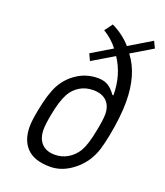

<svg xmlns="http://www.w3.org/2000/svg" viewBox="-166 -1041 1000 1163"><g transform="rotate(20 333.5 -460.0)"><path d="M304 -673.8 283.9 -716.8 415.4 -795.6Q375.7 -846.4 321 -878.9L358.7 -929.7Q433.6 -892.6 483.1 -835.9L627 -922.5L647.8 -879.6L511.7 -798.2Q594.4 -692.1 594.4 -515Q594.4 -419.3 569.7 -291.7Q558.6 -236.3 547.5 -199.2Q536.5 -162.1 515.6 -127Q480.5 -68.4 420.6 -29Q360.7 10.4 294.9 10.4Q193.4 10.4 144.9 -39.1Q96.4 -88.5 96.4 -177.1Q96.4 -215.5 111.3 -291.7Q132.8 -400.4 162.8 -456.4Q194.7 -516.3 253.6 -555Q312.5 -593.8 386.1 -593.8Q426.4 -593.8 452.8 -577.1Q479.2 -560.5 502 -527.3H508.5Q508.5 -657.6 442.7 -756.5ZM501.3 -401.7Q501.3 -455.7 470.7 -485.7Q440.1 -515.6 384.1 -515.6Q335.9 -515.6 298.2 -492.8Q260.4 -470.1 238.3 -430.3Q211.6 -380.9 194.7 -291.7Q181.6 -225.3 181.6 -188.2Q181.6 -131.5 211.6 -99.6Q241.5 -67.7 296.9 -67.7Q342.4 -67.7 380.5 -90.5Q418.6 -113.3 442.7 -153Q468.1 -196.6 486.3 -291.7Q501.3 -365.2 501.3 -401.7Z"/></g></svg>

Font: TypoPRO Monoid
Style: Italic
Weight: 400
Width: 4
Italic angle: -11°
Monospace: yes
Version: Version 0.61